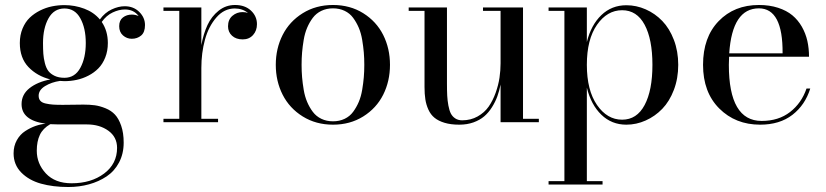

<svg xmlns="http://www.w3.org/2000/svg" viewBox="-20 -490 3314 770"><path d="M66.5 -72.5Q66.5 -111 98.2 -136.2Q130 -161.5 182 -171.5Q128.5 -185 94 -221.2Q59.5 -257.5 59.5 -317.5Q59.5 -349.5 70.5 -375.8Q81.5 -402 99.2 -419Q117 -436 140.5 -447.8Q164 -459.5 188.5 -464.5Q213 -469.5 238.5 -469.5Q280 -469.5 318 -455.2Q356 -441 380.5 -412Q400.5 -439.5 427.8 -452.2Q455 -465 480 -465Q515.5 -465 538.5 -442.2Q561.5 -419.5 561.5 -389.5Q561.5 -360.5 546 -347.5Q530.5 -334.5 508.5 -334.5Q488.5 -334.5 473.2 -348Q458 -361.5 458 -385Q458 -408.5 473 -420Q488 -431.5 508.5 -431.5Q523 -431.5 536 -425.5Q516.5 -452 481 -452Q457 -452 431.8 -440Q406.5 -428 388 -402Q412.5 -366 412.5 -317.5Q412.5 -285.5 402 -259.2Q391.5 -233 374.5 -215.8Q357.5 -198.5 334.8 -186.8Q312 -175 287.8 -169.8Q263.5 -164.5 238.5 -164.5Q232.5 -164.5 220.5 -165.5Q186.5 -160.5 160.8 -144.8Q135 -129 135 -106Q135 -93.5 141.8 -85.8Q148.5 -78 163.5 -74.8Q178.5 -71.5 192.8 -70.5Q207 -69.5 231.5 -69.5Q250 -69.5 275.5 -70Q301 -70.5 314.5 -70.5Q340 -70.5 360.2 -67.8Q380.5 -65 403.2 -55.8Q426 -46.5 441 -30.5Q456 -14.5 466 14.2Q476 43 476 82Q476 126.5 457.5 161.5Q439 196.5 407.5 217.5Q376 238.5 337 249.2Q298 260 254 260Q192.5 260 144.2 246.5Q96 233 65.2 201.8Q34.5 170.5 34.5 125Q34.5 95.5 47.5 72.2Q60.5 49 81 35.8Q101.5 22.5 122.2 15.2Q143 8 163 6Q66.5 -7 66.5 -72.5ZM152.5 -317.5Q152.5 -292 153.8 -274.2Q155 -256.5 160 -236.8Q165 -217 174 -205.2Q183 -193.5 199.2 -185.8Q215.5 -178 238.5 -178Q280.5 -178 302.2 -218Q324 -258 324 -317.5Q324 -377 302.2 -416.5Q280.5 -456 238.5 -456Q196.5 -456 174.5 -416.5Q152.5 -377 152.5 -317.5ZM127.5 114.5Q127.5 166.5 164.2 205.8Q201 245 267 245Q345.5 245 397.5 206Q449.5 167 449.5 103Q449.5 59.5 414.5 34.2Q379.5 9 328.5 9H215Q202.5 9 181.5 8Q152 25 139.8 51Q127.5 77 127.5 114.5Z M635.5 -13.5H699V-446.5H635.5V-460H787.5V-309Q796 -355 812.2 -389.8Q828.5 -424.5 857 -447.2Q885.5 -470 922.5 -470Q962.5 -470 986.5 -447.5Q1010.5 -425 1010.5 -393Q1010.5 -367 994.8 -349.5Q979 -332 953.5 -332Q926.5 -332 910.5 -346.8Q894.5 -361.5 894.5 -384.5Q894.5 -411.5 912 -426.5Q929.5 -441.5 953 -441.5Q965.5 -441.5 974.5 -438Q952.5 -456 921.5 -456Q879 -456 847.8 -420Q816.5 -384 802 -331Q787.5 -278 787.5 -217.5V-13.5H854.5V0H635.5Z M1113.5 -110.2Q1086 -164.5 1086 -230Q1086 -295.5 1113.5 -349.8Q1141 -404 1194 -437Q1247 -470 1315.5 -470Q1384 -470 1436.8 -437Q1489.5 -404 1516.8 -349.8Q1544 -295.5 1544 -230Q1544 -164.5 1516.8 -110.2Q1489.5 -56 1436.8 -23Q1384 10 1315.5 10Q1247 10 1194 -23Q1141 -56 1113.5 -110.2ZM1191.5 -279.8Q1189.5 -256 1189.5 -230Q1189.5 -204 1191.5 -180.2Q1193.5 -156.5 1198 -129.8Q1202.5 -103 1211.8 -81.2Q1221 -59.5 1234.5 -41.5Q1248 -23.5 1268.8 -13.5Q1289.5 -3.5 1315.5 -3.5Q1341.5 -3.5 1362.2 -13.5Q1383 -23.5 1396.2 -41.5Q1409.5 -59.5 1418.8 -81.2Q1428 -103 1432.5 -129.8Q1437 -156.5 1439 -180.2Q1441 -204 1441 -230Q1441 -256 1439 -279.8Q1437 -303.5 1432.5 -330.2Q1428 -357 1418.8 -378.8Q1409.5 -400.5 1396.2 -418.5Q1383 -436.5 1362.2 -446.5Q1341.5 -456.5 1315.5 -456.5Q1289.5 -456.5 1268.8 -446.5Q1248 -436.5 1234.5 -418.5Q1221 -400.5 1211.8 -378.8Q1202.5 -357 1198 -330.2Q1193.5 -303.5 1191.5 -279.8Z M2077.5 -13.5H2141V0H1987.5V-151Q1982.5 -125.5 1974.5 -103.5Q1966.5 -81.5 1953 -60Q1939.5 -38.5 1922 -23.5Q1904.5 -8.5 1878.8 0.8Q1853 10 1822 10Q1788 10 1763 2.5Q1738 -5 1722.5 -17.8Q1707 -30.5 1698 -50.5Q1689 -70.5 1685.8 -91.8Q1682.5 -113 1682.5 -141V-446.5H1619V-460H1772.5V-154.5Q1772.5 -126 1773.5 -106.5Q1774.5 -87 1778.2 -66.8Q1782 -46.5 1788.2 -34.5Q1794.5 -22.5 1806 -15Q1817.5 -7.5 1833.5 -7.5Q1868 -7.5 1895.5 -23Q1923 -38.5 1939.8 -62.5Q1956.5 -86.5 1967.8 -118Q1979 -149.5 1983.2 -178.5Q1987.5 -207.5 1987.5 -236V-446.5H1917V-460H2077.5Z M2180 236.5H2243.5V-446.5H2180V-460H2333.5V-321.5Q2350.5 -390 2391.8 -429.5Q2433 -469 2492 -469Q2532 -469 2569.5 -452.5Q2607 -436 2636 -406Q2665 -376 2682.5 -330.2Q2700 -284.5 2700 -230Q2700 -175.5 2682.5 -129.5Q2665 -83.5 2636 -53.5Q2607 -23.5 2569.5 -6.8Q2532 10 2492 10Q2433 10 2391.8 -29.8Q2350.5 -69.5 2333.5 -138.5V236.5H2396.5V250H2180ZM2475 -10Q2534 -10 2565.2 -68.8Q2596.5 -127.5 2596.5 -230Q2596.5 -332.5 2565.2 -390.8Q2534 -449 2475 -449Q2415 -449 2374.2 -390.5Q2333.5 -332 2333.5 -230Q2333.5 -128 2374.2 -69Q2415 -10 2475 -10Z M3229.5 -135Q3209 -69 3158 -29.5Q3107 10 3028.5 10Q2929.5 10 2864.5 -55Q2799.5 -120 2799.5 -230Q2799.5 -340.5 2862 -405.2Q2924.5 -470 3023.5 -470Q3066 -470 3100.5 -458.8Q3135 -447.5 3157.8 -428.5Q3180.5 -409.5 3195.8 -382.8Q3211 -356 3217.8 -326Q3224.5 -296 3224.5 -262.5H2904Q2903 -240.5 2903 -230Q2903 -5 3034.5 -5Q3102.5 -5 3148.5 -40.8Q3194.5 -76.5 3214.5 -135ZM3023.5 -456.5Q2916.5 -456.5 2904.5 -276H3118.5Q3120 -456.5 3023.5 -456.5Z"/></svg>

Font: Bodoni* 16pt
Style: Regular
Weight: 400
Version: Version 2.3